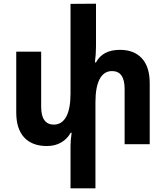

<svg xmlns="http://www.w3.org/2000/svg" viewBox="-20 -781 898 1040"><path d="M791 -330V0H655V-299Q655 -396 587 -396Q543 -396 520 -353Q497 -310 497 -227V239H362V7Q362 -16 368 -62H363Q344 -28 311 -9Q278 10 234 10Q154 10 111 -36.5Q68 -83 68 -172V-501H203V-202Q203 -154 220.5 -130Q238 -106 271 -106Q315 -106 338.5 -148.5Q362 -191 362 -275V-760L500 -761V-530Q500 -487 494 -443H500Q536 -511 630 -511Q706 -511 748.5 -465Q791 -419 791 -330Z"/></svg>

Font: Noto Sans Armenian SmBd Narrow
Style: Regular
Weight: 600
Width: 4
Designer: Monotype Design team
Foundry: Monotype Imaging Inc.
Version: Version 1.000